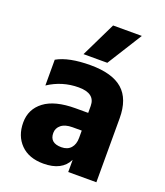

<svg xmlns="http://www.w3.org/2000/svg" viewBox="-136 -823 787 917"><g transform="rotate(20 258.0 -364.0)"><path d="M315 -554H194L280 -731H426ZM192 3Q118 3 76.5 -39Q35 -81 35 -149Q35 -217 88.5 -257.5Q142 -298 247 -298H311V-333Q311 -397 227.5 -397Q144 -397 74 -351V-482Q134 -516 244.5 -516Q355 -516 408 -469.5Q461 -423 461 -325V0H318V-62Q286 3 192 3ZM246 -100Q277 -100 294 -119Q311 -138 311 -171V-208H264Q227 -208 207 -192Q187 -176 187 -151Q187 -100 246 -100Z"/></g></svg>

Font: Hind Colombo
Style: Bold
Weight: 700
Designer: Jyotish Sonowal, Aditi Pimprikar
Foundry: Indian Type Foundry
Version: Version 1.000;PS 1.0;hotconv 1.0.86;makeotf.lib2.5.63406; tt